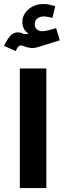

<svg xmlns="http://www.w3.org/2000/svg" viewBox="-32 -956 324 976"><path d="M203.6 -607.9V0H68.8V-607.9ZM211.9 -870.1Q198.7 -872.6 191.9 -872.6Q169.9 -872.6 157.2 -861.6Q144.5 -850.6 144.5 -833.5Q144.5 -817.4 154.8 -807.4Q165 -797.4 184.6 -797.4Q192.4 -797.4 202.6 -799.6Q212.9 -801.8 226.6 -805.2L253.4 -813L272 -751L161.6 -716.8Q147.5 -711.9 132.8 -711.9Q114.7 -711.9 93.8 -719.7Q80.1 -725.1 73.2 -725.1Q60.5 -725.1 47.9 -696.3L-11.7 -723.1Q6.8 -759.8 22 -775.6Q37.1 -791.5 59.6 -791.5Q73.2 -791.5 82.5 -786.1Q91.8 -780.8 109.9 -783.2L111.3 -787.1Q96.2 -795.9 88.9 -811.3Q81.5 -826.7 81.5 -844.2Q81.5 -880.9 112.3 -908.2Q143.1 -935.5 188 -935.5Q197.8 -935.5 207 -934.6Q216.3 -933.6 227.5 -930.2L249 -924.8L234.4 -865.2Z"/></svg>

Font: Estedad-FD Bold
Style: Regular
Weight: 700
Designer: Amin Abedi
Version: Version 7.3